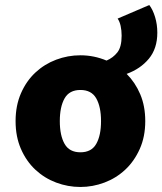

<svg xmlns="http://www.w3.org/2000/svg" viewBox="-20 -732 646 764"><path d="M300 12Q250 12 203.5 -5.5Q157 -23 121 -56.5Q85 -90 63.5 -139Q42 -188 42 -250Q42 -312 63.5 -361Q85 -410 121 -443.5Q157 -477 203.5 -494.5Q250 -512 300 -512Q354 -512 404 -491Q430 -502 447 -523.5Q464 -545 464 -590Q464 -611 460 -629Q456 -647 448 -658L574 -712Q588 -694 597 -664.5Q606 -635 606 -602Q606 -539 572.5 -498.5Q539 -458 484 -438Q518 -404 538 -357Q558 -310 558 -250Q558 -188 536 -139Q514 -90 478 -56.5Q442 -23 395.5 -5.5Q349 12 300 12ZM300 -126Q344 -126 363 -159.5Q382 -193 382 -250Q382 -307 363 -340.5Q344 -374 300 -374Q256 -374 237 -340.5Q218 -307 218 -250Q218 -193 237 -159.5Q256 -126 300 -126Z"/></svg>

Font: Source Code Pro Black
Style: Regular
Weight: 900
Monospace: yes
Designer: Paul D. Hunt, Teo Tuominen
Foundry: Adobe Systems Incorporated
Version: Version 2.030;PS 1.000;hotconv 16.6.51;makeotf.lib2.5.65220